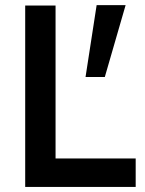

<svg xmlns="http://www.w3.org/2000/svg" viewBox="-20 -742 574 762"><path d="M319.5 -436.5H396L478.5 -721.5H363.5ZM518.5 0V-113H200.5V-720H80V0Z"/></svg>

Font: Hauora
Style: Bold
Weight: 700
Designer: Wayne Shih
Foundry: WCYS
Version: Version 1.001;hotconv 1.0.109;makeotfexe 2.5.65596